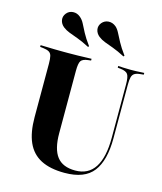

<svg xmlns="http://www.w3.org/2000/svg" viewBox="-116 -856 806 954"><g transform="rotate(15 287.0 -379.5)"><path d="M91.1 -369.4V-492.7Q91.1 -518.5 87.5 -532.3Q83.9 -546 73.4 -552Q62.9 -558.1 42.7 -560.5L27.4 -562.1V-571Q40.3 -571 58.5 -570.2Q76.6 -569.4 100 -569Q123.4 -568.5 149.2 -568.5H159.7H171.8Q197.6 -568.5 219.8 -569Q241.9 -569.4 259.7 -570.2Q277.4 -571 289.5 -571V-562.1L275.8 -560.5Q246.8 -557.3 238.3 -544.4Q229.8 -531.5 229.8 -492.7V-369.4ZM305.6 11.3Q231.5 11.3 183.9 -13.3Q136.3 -37.9 113.7 -88.7Q91.1 -139.5 91.1 -217.7V-369.4H229.8V-172.6Q229.8 -91.1 259.7 -52.4Q289.5 -13.7 354 -13.7Q421 -13.7 454.4 -65.3Q487.9 -116.9 487.9 -218.5V-369.4H496.8V-217.7Q496.8 -103.2 452.8 -46Q408.9 11.3 305.6 11.3ZM487.9 -369.4V-492.7Q487.9 -530.6 479 -544Q470.2 -557.3 441.1 -560.5L426.6 -562.1V-571Q437.1 -570.2 454 -569.4Q471 -568.5 491.9 -568.5Q506.5 -568.5 519.4 -569Q532.3 -569.4 543.1 -570.2Q554 -571 560.5 -571V-562.1L545.2 -560.5Q525 -558.9 514.5 -552.4Q504 -546 500.4 -532.3Q496.8 -518.5 496.8 -492.7V-369.4ZM257.3 -623.4Q221.8 -641.9 195.2 -651.6Q168.5 -661.3 150.4 -668.1Q132.3 -675 117.7 -686.3Q100.8 -700 97.6 -719Q94.4 -737.9 107.3 -754Q120.2 -770.2 141.1 -771.4Q162.1 -772.6 179 -758.1Q192.7 -746.8 201.6 -729Q210.5 -711.3 223.4 -686.7Q236.3 -662.1 261.3 -628.2ZM439.5 -623.4Q404 -641.9 377.4 -651.6Q350.8 -661.3 332.7 -668.1Q314.5 -675 300 -686.3Q283.1 -700 279.8 -719Q276.6 -737.9 289.5 -754Q303.2 -770.2 323.8 -771.4Q344.4 -772.6 362.1 -758.1Q373.4 -748.4 382.7 -730.2Q391.9 -712.1 405.2 -687.1Q418.5 -662.1 443.5 -628.2Z"/></g></svg>

Font: Playfair 144pt SemiCondensed ExtraBold
Style: Regular
Weight: 800
Width: 4
Designer: Claus Eggers Sørensen
Foundry: Claus Eggers Sørensen
Version: Version 2.203